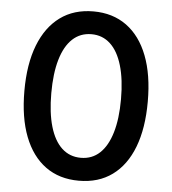

<svg xmlns="http://www.w3.org/2000/svg" viewBox="-53 -786 757 844"><g transform="rotate(5 325.5 -363.5)"><path d="M325.7 9.8Q239.3 9.8 178.5 -34.4Q117.7 -78.6 85.4 -161.9Q53.2 -245.1 53.2 -363.3Q53.2 -481.4 85.7 -564.9Q118.2 -648.4 179 -692.9Q239.7 -737.3 325.7 -737.3Q411.1 -737.3 472.2 -692.9Q533.2 -648.4 565.4 -564.9Q597.7 -481.4 597.7 -363.3Q597.7 -245.1 565.7 -161.9Q533.7 -78.6 472.9 -34.4Q412.1 9.8 325.7 9.8ZM325.7 -91.3Q375 -91.3 409.2 -123.3Q443.4 -155.3 461.4 -216.1Q479.5 -276.9 479.5 -363.3Q479.5 -450.2 461.4 -511.5Q443.4 -572.8 408.9 -604.7Q374.5 -636.7 325.7 -636.7Q276.4 -636.7 241.9 -604.5Q207.5 -572.3 189.7 -511.2Q171.9 -450.2 171.9 -363.3Q171.9 -276.9 189.7 -216.1Q207.5 -155.3 241.9 -123.3Q276.4 -91.3 325.7 -91.3Z"/></g></svg>

Font: Inter
Style: 540
Weight: 540
Designer: Rasmus Andersson
Foundry: rsms
Version: Version 4.001;git-66647c0bb